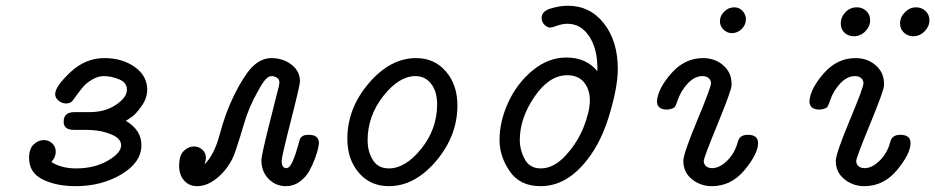

<svg xmlns="http://www.w3.org/2000/svg" viewBox="-20 -636 3220 661"><path d="M80.1 -92.8Q80.1 -123.5 95.9 -138.7Q111.8 -153.8 130.9 -153.8Q147.9 -153.8 159.9 -142.3Q171.9 -130.9 171.9 -113.8Q171.9 -94.7 157.2 -79.1V-78.1Q191.4 -56.2 242.2 -56.2Q304.2 -56.2 350.6 -82.5Q397 -108.9 397 -136.2Q397 -148.4 386.5 -159.2Q376 -169.9 346.4 -179.4Q316.9 -189 272 -189H233.9Q198.7 -189 199.2 -217.8Q199.2 -250 236.8 -250H288.1Q342.3 -250 379.6 -275.4Q417 -300.8 417 -327.1Q417 -352.1 389.9 -363Q362.8 -374 337.9 -374Q316.9 -374 296.4 -361.6Q275.9 -349.1 264.4 -335Q252.9 -320.8 241.5 -304.9Q230 -289.1 228 -287.1Q221.2 -280.3 208 -279.8Q193.8 -279.8 181.9 -289.3Q169.9 -298.8 169.9 -312Q169.9 -337.9 221.9 -387Q273.9 -436 338.9 -436Q400.9 -436 443.8 -405.5Q486.8 -375 486.8 -327.1Q486.8 -298.3 468 -271.7Q449.2 -245.1 436.5 -235.6Q423.8 -226.1 413.1 -220.2Q467.3 -188 466.8 -136.2Q466.8 -77.1 398.4 -36.1Q330.1 4.9 240.2 4.9Q174.3 4.9 127.2 -18.1Q80.1 -41 80.1 -92.8Z M596.7 -64.9Q596.7 -101.1 612.8 -116.5Q628.9 -131.8 647.9 -131.8Q664.1 -131.8 676.5 -120.8Q689 -109.9 689 -91.8Q689 -85 684.1 -69.8Q717.3 -103 735.8 -170.9Q755.9 -248 786.9 -310.1Q817.9 -372.1 844.7 -401.9Q877 -436 914.1 -436Q954.1 -436 983.4 -413.6Q1012.7 -391.1 1012.7 -356Q1012.7 -342.8 981.2 -219.5Q949.7 -96.2 949.7 -83Q949.7 -57.1 965.8 -57.1Q977.1 -57.1 987.1 -79.6Q997.1 -102.1 1004.4 -128.9Q1011.7 -155.8 1012.7 -158.2Q1021.5 -172.4 1041 -171.9H1043Q1078.1 -171.9 1078.1 -143.1Q1078.1 -140.1 1075.4 -126.5Q1072.8 -112.8 1064.2 -89.8Q1055.7 -66.9 1044.2 -46.4Q1032.7 -25.9 1011.7 -10.5Q990.7 4.9 964.8 4.9Q928.7 4.9 904.3 -20.5Q879.9 -45.9 879.9 -85Q879.9 -99.1 903.8 -195.8Q921.9 -267.6 939 -335Q941.9 -347.2 941.9 -352.1Q941.9 -363.3 932.9 -368.7Q923.8 -374 915 -374Q905.3 -374 895 -363.5Q884.8 -353 869.1 -324.2Q836.9 -268.1 819.8 -209Q802.7 -149.9 788.3 -109.4Q773.9 -68.8 741.7 -36.1Q700.7 4.9 658.7 4.9Q630.9 4.9 613.8 -14.6Q596.7 -34.2 596.7 -64.9Z M1175.8 -158.2Q1175.8 -263.2 1249.8 -349.6Q1323.7 -436 1412.6 -436Q1475.6 -436 1515.1 -390.1Q1554.7 -344.2 1554.7 -272.9Q1554.7 -168 1481.2 -81.5Q1407.7 4.9 1318.8 4.9Q1254.9 4.9 1215.3 -41.3Q1175.8 -87.4 1175.8 -158.2ZM1245.6 -152.8Q1245.6 -113.8 1263.7 -85Q1281.7 -56.2 1318.8 -56.2Q1376 -56.2 1430.4 -124Q1484.9 -191.9 1484.9 -276.9Q1484.9 -320.8 1464.4 -347.4Q1443.8 -374 1410.6 -374Q1353.5 -374 1299.6 -305.4Q1245.6 -236.8 1245.6 -152.8Z M1699.7 -153.8Q1699.7 -217.8 1729.7 -283.4Q1759.8 -349.1 1813.7 -393.6Q1867.7 -438 1929.7 -438Q1997.6 -438 2036.6 -391.1V-401.9Q2036.6 -468.8 2008.1 -511.5Q1979.5 -554.2 1933.6 -554.2Q1916.5 -554.2 1898.2 -547.6Q1879.9 -541 1874.5 -541Q1864.7 -541 1854.7 -550.5Q1844.7 -560.1 1844.7 -574.2Q1844.7 -597.2 1875.7 -606.7Q1906.7 -616.2 1934.6 -616.2Q2011.7 -616.2 2059.3 -555.2Q2106.9 -494.1 2106.9 -398.9Q2106.9 -334 2075.4 -232.4Q2043.9 -130.9 1984.9 -65.9Q1920.9 4.9 1840.8 4.9Q1770 4.9 1734.9 -46.4Q1699.7 -97.7 1699.7 -153.8ZM1769.5 -153.8Q1769.5 -119.6 1786.6 -87.9Q1803.7 -56.2 1841.8 -56.2Q1886.7 -56.2 1927.7 -101.1Q1968.8 -146 1989.7 -199.5Q2010.7 -252.9 2010.7 -290Q2010.7 -328.1 1990.7 -352.5Q1970.7 -377 1932.6 -377Q1870.6 -377 1820.1 -303Q1769.5 -229 1769.5 -153.8Z M2241.7 -288.1Q2245.6 -332 2291.5 -384Q2337.4 -436 2400.4 -436Q2441.4 -436 2470 -411.1Q2498.5 -386.2 2498.5 -348.1V-341.8Q2498.5 -325.7 2450.7 -209.2Q2402.8 -92.8 2402.8 -81.8Q2402.8 -70.8 2410.6 -64Q2418.5 -57.1 2431.6 -57.1Q2456.5 -57.1 2481.7 -81.1Q2506.8 -105 2517.6 -139.2Q2517.6 -140.1 2518.6 -143.1Q2519.5 -146 2520 -147.5Q2520.5 -148.9 2521.5 -151.9Q2522.5 -154.8 2523.4 -156.5Q2524.4 -158.2 2526.1 -160.6Q2527.8 -163.1 2529.8 -164.6Q2531.7 -166 2534.2 -167.5Q2536.6 -168.9 2539.6 -169.9Q2542.5 -170.9 2546.6 -171.4Q2550.8 -171.9 2554.7 -171.9Q2589.8 -171.9 2589.8 -143.1Q2589.8 -106.9 2543.7 -51Q2497.6 4.9 2430.7 4.9Q2391.6 4.9 2362.1 -19Q2332.5 -43 2332.5 -82Q2332.5 -106.9 2380.1 -220.9Q2427.7 -335 2427.7 -349.1Q2427.7 -360.4 2419.7 -367.2Q2411.6 -374 2398.4 -374Q2371.6 -374 2348.1 -349.1Q2324.7 -324.2 2313.5 -292Q2312.5 -290 2310.5 -283.9Q2308.6 -277.8 2307.6 -275.9Q2306.6 -273.9 2304.2 -269.5Q2301.8 -265.1 2298.1 -263.7Q2294.4 -262.2 2288.6 -260.5Q2282.7 -258.8 2275.4 -258.8Q2241.7 -259.3 2241.7 -288.1ZM2458.5 -563Q2458.5 -581.1 2473.1 -595.9Q2487.8 -610.8 2507.8 -610.8Q2524.9 -610.8 2536.4 -598.4Q2547.9 -585.9 2547.9 -569.8Q2547.9 -550.8 2533.7 -536.4Q2519.5 -522 2499.5 -522Q2483.4 -522 2470.9 -533.9Q2458.5 -545.9 2458.5 -563Z M2766.6 -288.1Q2770.5 -332 2816.4 -384Q2862.3 -436 2925.3 -436Q2966.3 -436 2994.9 -411.1Q3023.4 -386.2 3023.4 -348.1V-341.8Q3023.4 -325.7 2975.6 -209.2Q2927.7 -92.8 2927.7 -81.8Q2927.7 -70.8 2935.5 -64Q2943.4 -57.1 2956.5 -57.1Q2981.4 -57.1 3006.6 -81.1Q3031.7 -105 3042.5 -139.2Q3042.5 -140.1 3043.5 -143.1Q3044.4 -146 3044.9 -147.5Q3045.4 -148.9 3046.4 -151.9Q3047.4 -154.8 3048.3 -156.5Q3049.3 -158.2 3051 -160.6Q3052.7 -163.1 3054.7 -164.6Q3056.6 -166 3059.1 -167.5Q3061.5 -168.9 3064.5 -169.9Q3067.4 -170.9 3071.5 -171.4Q3075.7 -171.9 3079.6 -171.9Q3114.7 -171.9 3114.7 -143.1Q3114.7 -106.9 3068.6 -51Q3022.5 4.9 2955.6 4.9Q2916.5 4.9 2887 -19Q2857.4 -43 2857.4 -82Q2857.4 -106.9 2905 -220.9Q2952.6 -335 2952.6 -349.1Q2952.6 -360.4 2944.6 -367.2Q2936.5 -374 2923.3 -374Q2896.5 -374 2873 -349.1Q2849.6 -324.2 2838.4 -292Q2837.4 -290 2835.4 -283.9Q2833.5 -277.8 2832.5 -275.9Q2831.5 -273.9 2829.1 -269.5Q2826.7 -265.1 2823 -263.7Q2819.3 -262.2 2813.5 -260.5Q2807.6 -258.8 2800.3 -258.8Q2766.6 -259.3 2766.6 -288.1ZM2874.5 -555.2Q2874.5 -577.1 2890.6 -594Q2906.7 -610.8 2929.7 -610.8Q2948.7 -610.8 2962.2 -598.4Q2975.6 -585.9 2975.6 -565.9Q2975.6 -544.9 2959 -528.1Q2942.4 -511.2 2919.4 -511.2Q2900.4 -511.2 2887.5 -523.2Q2874.5 -535.2 2874.5 -555.2ZM3078.6 -555.2Q3078.6 -577.1 3095.5 -594Q3112.3 -610.8 3133.3 -610.8Q3152.3 -610.8 3166 -598.4Q3179.7 -585.9 3179.7 -565.9Q3179.7 -544.9 3163.1 -528.1Q3146.5 -511.2 3123.5 -511.2Q3105.5 -511.2 3092 -523.7Q3078.6 -536.1 3078.6 -555.2Z"/></svg>

Font: CMU Typewriter Text
Style: Italic
Weight: 500
Italic angle: -14.04°
Version: Version 0.7.0